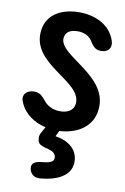

<svg xmlns="http://www.w3.org/2000/svg" viewBox="-99 -655 672 1030"><g transform="rotate(10 237.0 -140.5)"><path d="M81 -137C41 -136 16 -109 33 -70C59 -8 114 27 176 41C172 49 167 58 162 66C151 82 147 97 152 119C157 140 178 145 214 155C242 162 252 177 253 193C255 217 227 225 194 228C152 231 131 244 136 273C141 302 162 320 199 316C286 308 367 272 361 189C357 130 310 90 237 79L252 48C345 43 432 -4 440 -106C456 -292 179 -350 188 -448C192 -484 221 -496 258 -496C288 -496 316 -485 332 -463C352 -433 363 -414 397 -414H400C434 -414 458 -438 445 -478C417 -563 331 -598 248 -598C161 -598 76 -562 63 -470C35 -279 326 -237 314 -112C311 -74 277 -57 238 -57C203 -57 171 -70 151 -94C128 -121 115 -138 81 -137Z"/></g></svg>

Font: 寒蝉团圆体 Round
Style: Regular
Weight: 500
Designer: 寒蝉字型
Version: Version 2.700;Glyphs 3.1.1 (3135)